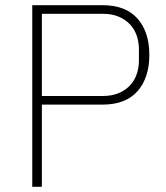

<svg xmlns="http://www.w3.org/2000/svg" viewBox="-20 -718 637 738"><path d="M104 0V-698H375Q463 -698 508.5 -646.5Q554 -595 554 -507Q554 -419 508.5 -367.5Q463 -316 375 -316H141V0ZM141 -349H375Q410 -349 436 -360Q462 -371 479.5 -389.5Q497 -408 505.5 -433Q514 -458 514 -485V-529Q514 -556 505.5 -581Q497 -606 479.5 -624.5Q462 -643 436 -654Q410 -665 375 -665H141Z"/></svg>

Font: IBM Plex Sans KR ExtraLight
Style: Regular
Weight: 200
Designer: Mike Abbink; Paul van der Laan; Pieter van Rosmalen; Wujin Sim; Chorong Kim; Dohee Lee;
Foundry: Sandoll Inc.
Version: Version 1.001